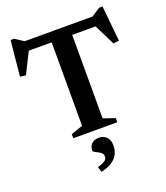

<svg xmlns="http://www.w3.org/2000/svg" viewBox="-171 -830 1041 1204"><g transform="rotate(-20 350.0 -228.0)"><path d="M280 -644.5H417V-54.5L495.5 -27.5V0H201.5V-27.5L280 -54.5ZM608 -611.5H82L137 -630.5L57.5 -472.5L19.5 -477L43 -713.5H66L141 -664.5L85.5 -676H604.5L558.5 -664.5L633.5 -713.5H656.5L680 -477L642 -472.5L563 -630.5ZM285 223.5Q323.5 212 336.2 201.5Q349 191 349 174Q349 160 339.8 151.2Q330.5 142.5 318 136.5Q305.5 130.5 296.2 125.2Q287 120 287 114Q287 84.5 305 68Q323 51.5 353.5 51.5Q383.5 51.5 403.2 71.2Q423 91 423 128.5Q423 157 411.8 182.2Q400.5 207.5 373 227Q345.5 246.5 296.5 259Z"/></g></svg>

Font: Newsreader 16pt 16pt SemiBold
Style: Regular
Weight: 600
Version: Version 1.003